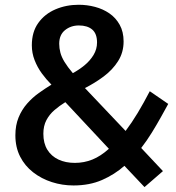

<svg xmlns="http://www.w3.org/2000/svg" viewBox="-20 -762 732 798"><path d="M580.6 15.6 497.1 -72.8Q456.1 -36.6 404.1 -13.9Q352.1 8.8 285.6 8.8Q238.8 8.8 195.6 -5.1Q152.3 -19 117.9 -45.7Q83.5 -72.3 63.7 -111.1Q43.9 -149.9 43.9 -199.7Q43.9 -241.7 57.4 -274.2Q70.8 -306.6 92.8 -331.5Q114.7 -356.4 141.4 -375.5Q168 -394.5 193.8 -410.2Q172.4 -431.6 153.8 -457Q135.3 -482.4 123.8 -512Q112.3 -541.5 112.3 -573.7Q112.3 -629.4 139.2 -666.7Q166 -704.1 210.4 -723.1Q254.9 -742.2 307.1 -742.2Q341.8 -742.2 375 -733.4Q408.2 -724.6 434.8 -706.3Q461.4 -688 477.5 -658.9Q493.7 -629.9 493.7 -589.8Q493.7 -543.9 470.7 -507.8Q447.8 -471.7 411.1 -444.3Q374.5 -417 333 -396L502 -217.8Q527.8 -252 552.5 -293Q577.1 -334 602.5 -382.8L679.2 -330.1Q666 -306.2 648.7 -274.9Q631.3 -243.7 610.8 -210.4Q590.3 -177.2 566.9 -147L657.2 -50.8ZM291 -85Q329.6 -85 364 -98.9Q398.4 -112.8 432.6 -143.6L251.5 -337.4Q227.1 -322.3 206.3 -304.4Q185.5 -286.6 172.9 -262.7Q160.2 -238.8 160.2 -206.1Q160.2 -166.5 176.8 -139.6Q193.4 -112.8 222.9 -98.9Q252.4 -85 291 -85ZM282.7 -458Q308.1 -471.7 331.1 -490.5Q354 -509.3 368.7 -533.4Q383.3 -557.6 383.3 -585.4Q383.3 -622.1 363.3 -639.2Q343.3 -656.2 307.6 -656.2Q274.4 -656.2 250.2 -636.7Q226.1 -617.2 226.1 -580.1Q226.1 -561.5 231 -543.2Q235.8 -524.9 248.3 -504.4Q260.7 -483.9 282.7 -458Z"/></svg>

Font: Comme SemiBold
Style: Regular
Weight: 600
Version: Version 1.000;gftools[0.9.27]